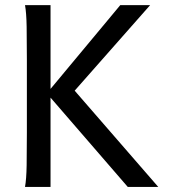

<svg xmlns="http://www.w3.org/2000/svg" viewBox="-20 -733 680 753"><path d="M178.2 -384.3 451.7 -712.9H568.8L272.9 -377.4L600.6 0H481L178.2 -350.1V0H78.1Q83.5 -29.3 84.5 -84.7Q85.4 -140.1 85.4 -212.4V-500.5Q85.4 -572.8 84.5 -628.2Q83.5 -683.6 78.1 -712.9H178.2Z"/></svg>

Font: Andika Afr
Style: Regular
Weight: 400
Designer: Victor Gaultney, Annie Olsen, Julie Remington, Don Collingsworth, Eric Hays, Becca Hirsbrunner
Foundry: SIL International
Version: Version 5.000